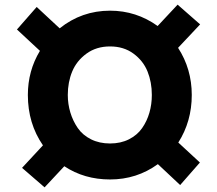

<svg xmlns="http://www.w3.org/2000/svg" viewBox="-20 -821 935 827"><path d="M841 -121 756 -24 660 -114Q569 -48 454 -48Q343 -48 257 -105L172 -14L75 -98L165 -195Q100 -289 100 -412Q100 -516 152 -602L53 -694L138 -791L237 -699Q332 -775 454 -775Q567 -775 659 -709L745 -801L842 -716L747 -615Q806 -524 806 -412Q806 -298 748 -207ZM272 -412Q272 -373 283 -336.5Q294 -300 315 -269.5Q336 -239 372 -221Q408 -203 454 -203Q500 -203 535.5 -221Q571 -239 592 -269Q613 -299 623.5 -335.5Q634 -372 634 -412Q634 -467 615.5 -513Q597 -559 555 -590Q513 -621 454 -621Q395 -621 352.5 -590Q310 -559 291 -513Q272 -467 272 -412Z"/></svg>

Font: Hussar
Style: BoldWeb
Weight: 700
Foundry: Cannot Into Space Fonts
Version: Version 2.00